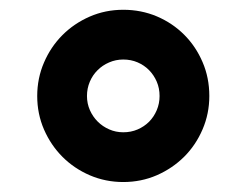

<svg xmlns="http://www.w3.org/2000/svg" viewBox="-20 -752 500 389"><path d="M229.8 -732.2Q266 -732.2 297.8 -718.8Q329.5 -705.3 353.2 -681.6Q376.8 -658 390.4 -626.2Q404.1 -594.5 404.1 -557.5Q404.1 -521.7 390.4 -489.9Q376.8 -458.1 353.2 -434.5Q329.5 -410.9 297.8 -397Q266 -383.2 229.8 -383.2Q193.9 -383.2 162.1 -396.8Q130.3 -410.5 106.7 -434.1Q83.1 -457.7 69.2 -489.5Q55.4 -521.3 55.4 -557.5Q55.4 -593.4 69.1 -625.2Q82.7 -657 106.4 -680.8Q130 -704.5 161.8 -718.4Q193.5 -732.2 229.8 -732.2ZM156.2 -557.5Q156.2 -542.3 162.1 -528.9Q168 -515.6 177.9 -505.7Q187.9 -495.7 201.2 -489.9Q214.5 -484 229.8 -484Q245.4 -484 258.7 -489.7Q272 -495.4 282 -505.3Q291.9 -515.3 297.6 -528.8Q303.3 -542.3 303.3 -557.5Q303.3 -573.2 297.6 -586.5Q291.9 -599.8 282 -609.9Q272 -620 258.7 -625.7Q245.4 -631.4 229.8 -631.4Q214.5 -631.4 201 -625.5Q187.5 -619.7 177.6 -609.7Q167.6 -599.8 161.9 -586.3Q156.2 -572.8 156.2 -557.5Z"/></svg>

Font: Inter P
Style: Bold
Weight: 700
Designer: Rasmus Andersson
Foundry: rsms
Version: Version 3.018;git-588b23468